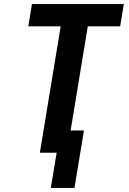

<svg xmlns="http://www.w3.org/2000/svg" viewBox="-20 -755 640 949"><path d="M348 174H231L260 0H177L280 -625H120L138 -735H592L574 -625H414L329 -110H395Z"/></svg>

Font: Iosevka Aile Extrabold Oblique
Style: Regular
Weight: 800
Italic angle: -9°
Designer: Belleve Invis
Foundry: Belleve Invis
Version: Version 31.1.0; ttfautohint (v1.8.4)